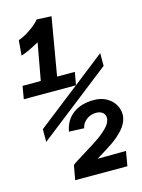

<svg xmlns="http://www.w3.org/2000/svg" viewBox="-150 -962 900 1217"><g transform="rotate(-15 300.0 -354.0)"><path d="M63.5 -682 72 -781.5Q90.5 -786 118.8 -802Q147 -818 174 -839Q201 -860 215 -878.5L311.5 -874L246.5 -495H363L348 -411L549 -568V-484.5L73 -113V-196.5L348 -411H5.5L20 -495H139.5L183.5 -737Q97 -690 63.5 -682ZM291.5 17Q349 -18 386 -43.2Q423 -68.5 451.2 -97Q479.5 -125.5 483.5 -152.5Q484 -155.5 484 -161Q484 -183 468 -196.2Q452 -209.5 424.5 -209.5Q389 -209.5 361.5 -188.2Q334 -167 327.5 -134.5L229 -138.5Q241.5 -211 294.8 -251.2Q348 -291.5 432.5 -291.5Q478.5 -291.5 513.5 -272.5Q548.5 -253.5 567.2 -222.5Q586 -191.5 586 -157Q586 -145.5 584 -136Q576.5 -95.5 543.5 -59.2Q510.5 -23 469.8 5Q429 33 359.5 74.5L546.5 73L530 169H187.5L204.5 73.5Q218.5 62.5 242.5 47.5Q266.5 32.5 291.5 17Z"/></g></svg>

Font: JuliaMono ExtraBold
Style: Italic
Weight: 800
Italic angle: -9°
Monospace: yes
Designer: cormullion
Foundry: corm
Version: Version 0.057; ttfautohint (v1.8.4)